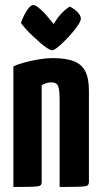

<svg xmlns="http://www.w3.org/2000/svg" viewBox="-20 -740 401 760"><path d="M33 0V-477Q49 -485 76 -492.5Q103 -500 133 -505Q163 -510 188 -510Q239 -510 270.5 -498.5Q302 -487 317 -459Q332 -431 332 -381V-20Q332 -10 326.5 -6Q321 -2 297 -1Q273 0 216 0V-346Q216 -385 210 -399.5Q204 -414 183 -414Q173 -414 163 -411Q153 -408 145 -402V-20Q145 -10 140 -6Q135 -2 111.5 -1Q88 0 33 0ZM187 -541Q180 -541 167.5 -549Q155 -557 140 -570Q125 -583 109.5 -597.5Q94 -612 82 -625.5Q70 -639 63 -649Q71 -674 85.5 -697Q100 -720 112 -720Q119 -720 129 -712.5Q139 -705 150 -694Q161 -683 170.5 -671.5Q180 -660 186 -652.5Q192 -645 192 -645Q209 -672 223.5 -687Q238 -702 247 -708Q256 -714 256 -714Q276 -704 288 -691Q300 -678 300 -666Q300 -658 290.5 -643Q281 -628 266 -610.5Q251 -593 235 -577Q219 -561 206 -551Q193 -541 187 -541Z"/></svg>

Font: Yanone Kaffeesatz ExtraLight
Style: Bold
Weight: 700
Version: Version 2.003